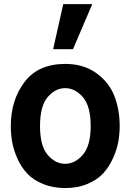

<svg xmlns="http://www.w3.org/2000/svg" viewBox="-20 -907 641 944"><path d="M176.8 -287.1Q176.8 -189.5 214.4 -145.5Q252 -101.6 300.8 -101.6Q348.6 -101.6 387.2 -146Q425.8 -190.4 425.8 -287.1Q425.8 -384.8 387.7 -429.2Q349.6 -473.6 300.8 -473.6Q252 -473.6 214.4 -429.7Q176.8 -385.7 176.8 -287.1ZM33.2 -287.1Q33.2 -415 100.6 -503.9Q168 -592.8 300.8 -592.8Q390.6 -592.8 453.1 -547.9Q515.6 -502.9 542 -436Q568.4 -369.1 568.4 -287.1Q568.4 -248 561.5 -209.5Q554.7 -170.9 535.6 -128.9Q516.6 -86.9 487.8 -55.2Q459 -23.4 410.6 -2.9Q362.3 17.6 300.8 17.6Q240.2 17.6 192.4 -2Q144.5 -21.5 115.2 -52.2Q85.9 -83 66.9 -124.5Q47.9 -166 40.5 -205.6Q33.2 -245.1 33.2 -287.1ZM241.2 -665 291 -886.7H433.6L338.9 -665Z"/></svg>

Font: Gothic A1 ExtraBold
Style: Regular
Weight: 800
Designer: HanYang I&C Co.,Ltd.
Foundry: HanYang I&C Co.,Ltd.
Version: Version 2.50